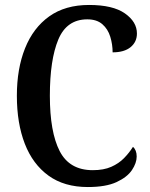

<svg xmlns="http://www.w3.org/2000/svg" viewBox="-20 -744 606 774"><path d="M334 10Q239 10 175.5 -36Q112 -82 80 -164.5Q48 -247 48 -358Q48 -467 81 -549.5Q114 -632 178.5 -678Q243 -724 339 -724Q435 -724 483.5 -690Q532 -656 532 -609Q532 -575 506.5 -554Q481 -533 434 -533Q434 -565 424.5 -596Q415 -627 392.5 -646.5Q370 -666 332 -666Q249 -666 215 -584.5Q181 -503 181 -358Q181 -212 220.5 -135Q260 -58 354 -58Q398 -58 428.5 -71.5Q459 -85 480 -106.5Q501 -128 516 -152Q531 -139 531 -113Q531 -87 512 -58.5Q493 -30 450 -10Q407 10 334 10Z"/></svg>

Font: Noto Serif Condensed SemiBold
Style: Regular
Weight: 600
Width: 3
Designer: Monotype Design Team
Foundry: Monotype Imaging Inc.
Version: Version 2.013